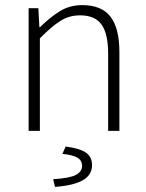

<svg xmlns="http://www.w3.org/2000/svg" viewBox="-20 -512 572 751"><path d="M92 0V-480H130L134 -406H137Q174 -443 213 -467.5Q252 -492 302 -492Q377 -492 412 -447Q447 -402 447 -308V0H403V-302Q403 -379 377.5 -415.5Q352 -452 293 -452Q250 -452 215 -429.5Q180 -407 136 -362V0ZM195 219 188 189Q253 185 277 172Q301 159 301 137Q301 114 280.5 103.5Q260 93 224 90L237 61Q294 69 317 85.5Q340 102 340 134Q340 173 303 193.5Q266 214 195 219Z"/></svg>

Font: hySource Sans Pro Light
Style: Regular
Weight: 300
Designer: Paul D. Hunt
Foundry: Adobe Systems Incorporated
Version: Version 2.021;PS 2.000;hotconv 1.0.86;makeotf.lib2.5.63406